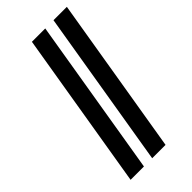

<svg xmlns="http://www.w3.org/2000/svg" viewBox="-230 -776 829 829"><g transform="rotate(-45 184.5 -361.5)"><path d="M235.8 -722.7 115.7 0H34.2L154.3 -722.7ZM367.7 -722.7 247.6 0H166L286.1 -722.7Z"/></g></svg>

Font: Inter Medium
Style: Italic
Weight: 500
Italic angle: -9.3988°
Designer: Rasmus Andersson
Foundry: rsms
Version: Version 4.001;git-66647c0bb